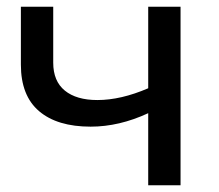

<svg xmlns="http://www.w3.org/2000/svg" viewBox="-20 -550 649 570"><path d="M420 -288V-530H516V0H420V-214Q334 -174 249 -174Q150 -174 96 -220Q42 -266 42 -358V-530H138V-364Q138 -309 172.5 -281Q207 -253 269 -253Q339 -253 420 -288Z"/></svg>

Font: false
Style: Regular
Weight: 500
Designer: Julieta Ulanovsky
Foundry: Julieta Ulanovsky
Version: Version 7.222;hotconv 1.0.109;makeotfexe 2.5.65596